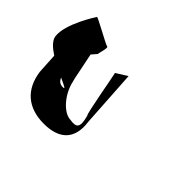

<svg xmlns="http://www.w3.org/2000/svg" viewBox="-128 -1055 957 957"><g transform="rotate(45 351.0 -576.0)"><path d="M-3 -642C1 -617 28 -592 61 -571C64 -512 67 -464 67 -464C82 -354 151 -294 264 -294C375 -294 429 -350 414 -458L395 -761L336 -724C339 -719 381 -476 389 -476C408 -406 392 -394 343 -402C296 -403 234 -470 218 -546C215 -550 200 -634 185 -703L209 -731C208 -738 226 -790 215 -790C205 -790 74 -865 75 -858C75 -858 -15 -722 -3 -642ZM162 -518C201 -500 224 -490 201 -490C181 -490 170 -501 162 -518Z"/></g></svg>

Font: Ampere
Style: SCRevIta
Weight: 400
Version: Version 1